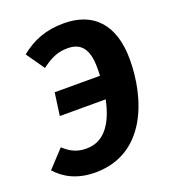

<svg xmlns="http://www.w3.org/2000/svg" viewBox="-152 -808 820 924"><g transform="rotate(-20 257.5 -346.5)"><path d="M280 -710C187 -710 121 -683 57 -632L122 -539C169 -573 203 -591 256 -591C323 -591 359 -552 359 -454C359 -441 359 -427 358 -413H126L110 -297H345C324 -195 277 -106 179 -106C128 -106 97 -123 63 -154L-19 -66C24 -17 88 17 179 17C438 17 520 -241 520 -438C520 -618 431 -710 280 -710Z"/></g></svg>

Font: Fira Sans
Style: Bold Italic
Weight: 700
Italic angle: -8°
Designer: bBox Type GmbH & Carrois Corporate GbR & Edenspiekermann AG
Foundry: bBox Type GmbH & Carrois Corporate GbR & Edenspiekermann AG
Version: Version 4.301;PS 004.301;hotconv 1.0.88;makeotf.lib2.5.64775